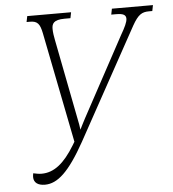

<svg xmlns="http://www.w3.org/2000/svg" viewBox="-52 -762 738 820"><g transform="rotate(-5 317.0 -352.0)"><path d="M108 10C162 10 212 -35 281 -159L543 -635C568 -679 584 -689 615 -689H629L634 -714H458L453 -689H474C505 -689 516 -682 516 -666C516 -652 505 -629 488 -600L303 -258C294 -240 287 -228 279 -211C277 -227 275 -240 271 -258L204 -602C201 -617 198 -635 198 -650C198 -671 204 -689 253 -689H278L283 -714H95L90 -689H105C137 -689 147 -675 155 -636L249 -162L240 -147C195 -73 151 -38 98 -38C87 -38 75 -40 62 -43C61 -38 60 -32 60 -27C60 -2 79 10 108 10Z"/></g></svg>

Font: Noto Serif Condensed ExtraLight
Style: Italic
Weight: 200
Width: 3
Italic angle: -12°
Designer: Monotype Design Team
Foundry: Monotype Imaging Inc.
Version: Version 2.013